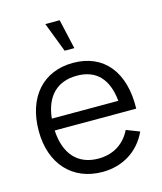

<svg xmlns="http://www.w3.org/2000/svg" viewBox="-117 -867 819 968"><g transform="rotate(-15 292.0 -382.5)"><path d="M286.5 -780H211.5L271 -625H321.5ZM298.5 15C403 15 490.5 -38.5 533.5 -133L465 -159.5C431.5 -92 372.5 -55.5 295.5 -55.5C188 -55.5 125 -126 118.5 -249.5H544C549.5 -440 455.5 -555 295.5 -555C139.5 -555 40 -444.5 40 -267.5C40 -96.5 141 15 298.5 15ZM297.5 -487.5C398 -487.5 455.5 -427.5 467 -311H120C131.5 -424.5 193.5 -487.5 297.5 -487.5Z"/></g></svg>

Font: Hauora
Style: Regular
Weight: 400
Designer: Mikhail Sharanda
Foundry: WCYS & Co.
Version: Version 1.010